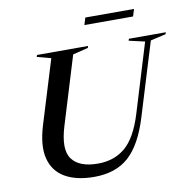

<svg xmlns="http://www.w3.org/2000/svg" viewBox="-93 -968 1075 1072"><g transform="rotate(-10 444.0 -431.5)"><path d="M240.5 -298.5Q201 -170 242.5 -114.2Q284 -58.5 389.5 -58.5Q481.5 -58.5 544.2 -111.5Q607 -164.5 646.5 -292.5L766 -684L676 -704.5L679.5 -715H888.5L885.5 -704.5L798.5 -684.5L671.5 -270Q626.5 -122.5 552.8 -55.8Q479 11 356 11Q256 11 191.8 -25.8Q127.5 -62.5 108.2 -136.8Q89 -211 123.5 -323.5L234 -683.5L155 -704.5L158.5 -715H448L445 -704.5L358 -683ZM448 -833.5 460.5 -874H736.5L724 -833.5Z"/></g></svg>

Font: Newsreader Display Medium
Style: Italic
Weight: 500
Italic angle: -17°
Designer: Hugues Gentile
Foundry: Production Type
Version: Version 1.001